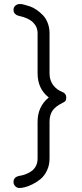

<svg xmlns="http://www.w3.org/2000/svg" viewBox="-20 -817 413 965"><path d="M78.1 127.9Q65.4 127.9 56.6 118.9Q47.9 109.9 47.9 98.1Q47.9 72.8 77.1 66.9Q91.8 64.9 106 59.8Q120.1 54.7 135.3 45.2Q150.4 35.6 159.7 18.8Q168.9 2 168.9 -20V-205.1Q168.9 -281.2 225.1 -327.1Q168.9 -370.6 168.9 -449.2V-649.9Q168.9 -682.1 145.8 -704.6Q122.6 -727.1 77.1 -736.8Q64 -739.3 55.9 -747.3Q47.9 -755.4 47.9 -767.1Q47.9 -780.3 57.1 -788.6Q66.4 -796.9 81.1 -796.9Q87.9 -796.9 100.1 -793.9Q112.3 -791 129.6 -785.2Q147 -779.3 163.8 -767.6Q180.7 -755.9 195.6 -740.7Q210.4 -725.6 219.7 -701.7Q229 -677.7 229 -649.9V-448.2Q229 -414.1 246.8 -389.9Q264.6 -365.7 293 -355Q313 -347.2 313 -327.1Q313 -315.4 308.8 -309.8Q304.7 -304.2 293.9 -299.8Q256.8 -281.2 242.9 -259.3Q229 -237.3 229 -206.1V-20Q229 13.7 215.6 41Q202.1 68.4 183.1 83.7Q164.1 99.1 141.8 109.9Q119.6 120.6 103.5 124.3Q87.4 127.9 78.1 127.9Z"/></svg>

Font: Comic Neue
Style: Regular
Weight: 400
Designer: Craig Rozynski
Foundry: Craig Rozynski
Version: Version 2.003;hotconv 1.0.109;makeotfexe 2.5.65596